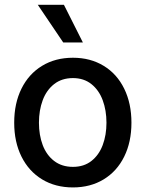

<svg xmlns="http://www.w3.org/2000/svg" viewBox="-20 -781 614 811"><path d="M40 -262.7Q40 -344.7 70.8 -406.7Q101.6 -468.8 157.7 -502.9Q213.9 -537.1 288.1 -537.1Q361.8 -537.1 418 -502.9Q474.1 -468.8 504.6 -406.5Q535.2 -344.2 535.2 -262.7Q535.2 -181.2 504.6 -119.4Q474.1 -57.6 418 -23.4Q361.8 10.7 288.1 10.7Q213.9 10.7 157.7 -23.4Q101.6 -57.6 70.8 -119.4Q40 -181.2 40 -262.7ZM429.7 -262.7Q429.7 -314.9 413.8 -357.7Q397.9 -400.4 366 -425.8Q334 -451.2 288.1 -451.2Q241.2 -451.2 208.7 -425.8Q176.3 -400.4 160.4 -357.7Q144.5 -314.9 144.5 -262.7Q144.5 -210.4 160.4 -168.2Q176.3 -126 208.7 -101.1Q241.2 -76.2 288.1 -76.2Q334.5 -76.2 366.2 -101.1Q397.9 -126 413.8 -168.2Q429.7 -210.4 429.7 -262.7ZM139.6 -760.7H250L330.1 -601.6H247.1Z"/></svg>

Font: Pretendard Std Medium
Style: Regular
Weight: 500
Designer: Base glyphs from Inter by Rasmus Andersson; Hangeul glyphs from Noto Sans CJK(Source Han Sans) by Jang Soo-young and Kan
Foundry: Kil Hyung-jin
Version: Version 1.309